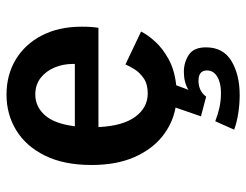

<svg xmlns="http://www.w3.org/2000/svg" viewBox="-103 -449 756 590"><g transform="rotate(-90 275.0 -154.0)"><path d="M277.5 204.5Q249.5 204.5 221 200Q192.5 195.5 171.5 187.5L197.5 129.5Q219.5 138 240.2 142.5Q261 147 285 147Q315.5 147 334.5 135.5Q353.5 124 353.5 104Q353.5 78 322 78Q290.5 78 273 101.5L212.5 85.5L239.5 7.5Q190.5 -1.5 150.5 -33.5Q110.5 -65.5 86.8 -120Q63 -174.5 63 -250.5Q63 -335.5 91.8 -393.8Q120.5 -452 169.5 -482Q218.5 -512 279 -512Q339.5 -512 386.8 -483.8Q434 -455.5 461 -403.5Q488 -351.5 488 -280.5Q488 -263.5 487 -250.5Q486 -237.5 484.5 -229.5H179.5Q183 -154.5 211.2 -116.2Q239.5 -78 283 -78Q311.5 -78 329.5 -90.5Q347.5 -103 357.5 -119.2Q367.5 -135.5 372 -146.5L473 -98.5Q463 -78 441.8 -54.8Q420.5 -31.5 387.5 -13.5Q354.5 4.5 308 9.5L294 47Q316.5 33 349.5 33Q378 33 401.2 48Q424.5 63 424.5 101Q424.5 154 382.5 179.2Q340.5 204.5 277.5 204.5ZM279.5 -423.5Q242 -423.5 215.8 -393.8Q189.5 -364 182 -302H373.5V-308.5Q373.5 -337.5 362.8 -363.8Q352 -390 331 -406.8Q310 -423.5 279.5 -423.5Z"/></g></svg>

Font: Trispace SemiCondensed Medium
Style: Regular
Weight: 500
Width: 4
Designer: Tyler Finck
Foundry: Etcetera Type Company
Version: Version 1.210; ttfautohint (v1.8.3)